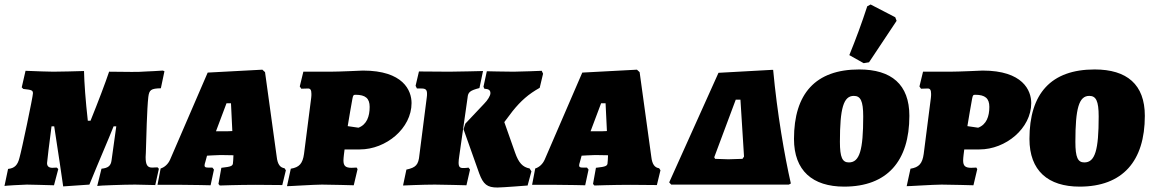

<svg xmlns="http://www.w3.org/2000/svg" viewBox="-40 -824 5135 857"><path d="M242 8 359 0C407 -118 443 -199 467 -260H479C472 -211 462 -135 458 -109C455 -84 443 -74 413 -71L394 6C401 4 515 0 563 0C602 1 637 2 653 2L669 -70C668 -72 668 -73 663 -77C658 -77 648 -76 639 -76C618 -76 610 -88 610 -123C610 -129 611 -135 611 -142C613 -208 616 -339 622 -391C626 -423 634 -429 678 -430L694 -506L687 -509C661 -507 634 -506 613 -505C591 -503 569 -503 547 -503C515 -503 482 -504 447 -504C431 -456 398 -369 364 -285H352C342 -373 336 -455 335 -507C297 -506 234 -504 198 -504C177 -504 123 -506 74 -508L57 -434L64 -427C102 -423 107 -421 107 -407C107 -393 57 -154 47 -120C39 -87 25 -73 -4 -70L-20 6C-20 5 62 0 80 0C99 0 160 2 201 3L220 -69C218 -72 216 -74 213 -76C207 -76 198 -75 194 -75C178 -75 170 -82 170 -96C170 -103 181 -191 190 -260H202C205 -235 218 -161 242 8Z M1195 -125 1143 -502 1131 -513 887 -500 719 -111C710 -91 694 -77 677 -72L663 1H773C822 1 900 3 900 3L915 -67L908 -76H889C878 -76 873 -78 873 -85C873 -89 874 -94 877 -103L884 -129C881 -129 932 -132 945 -132L1002 -131L1001 -110C1001 -105 1000 -102 1000 -99C1000 -83 993 -80 948 -75L935 -3L941 4C941 4 1023 1 1102 1C1149 1 1220 2 1220 2L1236 -64L1230 -73C1211 -76 1199 -89 1195 -125ZM924 -238 971 -363H991L997 -239C979 -238 972 -238 960 -238Z M1314 -504 1298 -438 1305 -428C1305 -428 1322 -429 1335 -429C1345 -429 1350 -423 1350 -405C1350 -400 1350 -394 1349 -387L1317 -137C1311 -94 1296 -77 1258 -71L1241 7C1241 8 1361 0 1397 0C1433 0 1539 3 1539 3L1556 -69C1555 -72 1553 -73 1552 -76C1552 -76 1539 -75 1529 -75C1502 -75 1493 -84 1493 -108C1493 -115 1494 -123 1495 -133L1498 -157H1566C1683 -157 1797 -251 1797 -364C1797 -420 1760 -509 1580 -509C1580 -509 1473 -504 1434 -504ZM1560 -254 1512 -261C1519 -306 1527 -348 1533 -383C1536 -399 1538 -401 1547 -401C1591 -401 1610 -385 1610 -347C1610 -304 1597 -268 1560 -254Z M2037 -272 2029 -247 2099 -50C2117 -1 2135 13 2180 13C2202 13 2315 4 2315 4L2332 -59L2324 -72C2293 -78 2275 -97 2259 -143L2211 -279L2248 -328C2285 -374 2319 -404 2369 -432L2384 -495L2378 -508C2378 -508 2282 -504 2253 -504C2215 -504 2133 -506 2133 -506L2118 -437L2122 -428C2142 -427 2149 -421 2149 -408C2149 -397 2137 -377 2121 -361ZM1865 -390 1832 -132C1828 -88 1816 -76 1774 -67L1759 4C1759 4 1848 0 1901 0C1935 0 2042 3 2042 3L2058 -67L2051 -76C2051 -76 2045 -74 2027 -74C2013 -74 2007 -79 2007 -98C2007 -105 2008 -115 2010 -128L2047 -388C2049 -413 2058 -420 2100 -431L2116 -507C2116 -507 2000 -504 1966 -504L1830 -505L1815 -441L1821 -429H1841C1859 -429 1866 -424 1866 -406C1866 -401 1866 -396 1865 -390Z M2867 -125 2815 -502 2803 -513 2559 -500 2391 -111C2382 -91 2366 -77 2349 -72L2335 1H2445C2494 1 2572 3 2572 3L2587 -67L2580 -76H2561C2550 -76 2545 -78 2545 -85C2545 -89 2546 -94 2549 -103L2556 -129C2553 -129 2604 -132 2617 -132L2674 -131L2673 -110C2673 -105 2672 -102 2672 -99C2672 -83 2665 -80 2620 -75L2607 -3L2613 4C2613 4 2695 1 2774 1C2821 1 2892 2 2892 2L2908 -64L2902 -73C2883 -76 2871 -89 2867 -125ZM2596 -238 2643 -363H2663L2669 -239C2651 -238 2644 -238 2632 -238Z M2947 -10 2956 0H3481L3490 -5C3462 -128 3429 -318 3411 -512H3402L3167 -499ZM3281 -125 3274 -115 3211 -113 3152 -115 3148 -122 3244 -379H3265Z M3962 -731 3956 -747 3846 -804 3831 -796C3807 -722 3780 -649 3751 -578L3815 -542L3839 -546ZM3728 9C3920 9 4019 -105 4019 -307C4019 -447 3939 -514 3795 -514C3600 -514 3504 -406 3504 -204C3504 -62 3587 9 3728 9ZM3749 -99C3720 -99 3709 -121 3709 -191C3709 -341 3725 -396 3771 -396C3801 -396 3813 -374 3813 -304C3813 -154 3797 -99 3749 -99Z M4080 -504 4064 -438 4071 -428C4071 -428 4088 -429 4101 -429C4111 -429 4116 -423 4116 -405C4116 -400 4116 -394 4115 -387L4083 -137C4077 -94 4062 -77 4024 -71L4007 7C4007 8 4127 0 4163 0C4199 0 4305 3 4305 3L4322 -69C4321 -72 4319 -73 4318 -76C4318 -76 4305 -75 4295 -75C4268 -75 4259 -84 4259 -108C4259 -115 4260 -123 4261 -133L4264 -157H4332C4449 -157 4563 -251 4563 -364C4563 -420 4526 -509 4346 -509C4346 -509 4239 -504 4200 -504ZM4326 -254 4278 -261C4285 -306 4293 -348 4299 -383C4302 -399 4304 -401 4313 -401C4357 -401 4376 -385 4376 -347C4376 -304 4363 -268 4326 -254Z M4779 9C4971 9 5070 -105 5070 -307C5070 -447 4990 -514 4846 -514C4651 -514 4555 -406 4555 -204C4555 -62 4638 9 4779 9ZM4800 -99C4771 -99 4760 -121 4760 -191C4760 -341 4776 -396 4822 -396C4852 -396 4864 -374 4864 -304C4864 -154 4848 -99 4800 -99Z"/></svg>

Font: Alegreya SC Black
Style: Italic
Weight: 900
Italic angle: -7°
Designer: Juan Pablo del Peral
Foundry: Huerta Tipografica
Version: Version 2.007;PS 002.007;hotconv 1.0.88;makeotf.lib2.5.64775